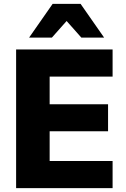

<svg xmlns="http://www.w3.org/2000/svg" viewBox="-20 -975 655 995"><path d="M63.5 -718.8H563.5V-578.1H237.3V-434.6H540V-294.9H237.3V-140.6H563.5V0H63.5ZM252.9 -955.1H397.5L519.5 -780.3H401.4L325.2 -866.2L249 -780.3H130.9Z"/></svg>

Font: Min Sans Black
Style: Regular
Weight: 900
Designer: Jinseong-Kim, NotoSansCJK, Nunito
Foundry: Jinseong-Kim
Version: Version 1.000